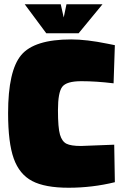

<svg xmlns="http://www.w3.org/2000/svg" viewBox="-20 -868 573 901"><path d="M519 -13Q413 13 302 13Q191 13 131 -18.5Q71 -50 44.5 -124Q18 -198 18 -337Q18 -536 79.5 -609.5Q141 -683 314 -683Q386 -683 484 -663L519 -656L513 -477Q431 -487 361.5 -487Q292 -487 272 -460.5Q252 -434 252 -351Q252 -268 261.5 -236Q271 -204 292 -193.5Q313 -183 360 -183L516 -189ZM197 -712 96 -848H265L279 -786L292 -848H461L349 -712Z"/></svg>

Font: Titillium Web Black
Style: Regular
Weight: 900
Version: Version 1.002;PS 35.000;hotconv 1.0.70;makeotf.lib2.5.55311